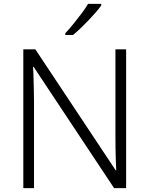

<svg xmlns="http://www.w3.org/2000/svg" viewBox="-20 -968 769 988"><path d="M629 0H567L153 -624H150Q152 -598 152.5 -570Q153 -542 154 -512.5Q155 -483 155 -451V0H100V-714H162L575 -92H578Q577 -113 576 -142Q575 -171 574.5 -202.5Q574 -234 574 -261V-714H629ZM501 -940Q490 -924 473 -904.5Q456 -885 436 -864Q416 -843 395.5 -823.5Q375 -804 356 -788H316V-797Q335 -817 357 -844Q379 -871 400 -899Q421 -927 433 -948H501Z"/></svg>

Font: Noto Sans Hebrew Light
Style: Regular
Weight: 300
Designer: Monotype Design Team
Foundry: Monotype Imaging Inc.
Version: Version 2.003